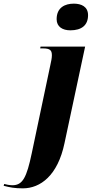

<svg xmlns="http://www.w3.org/2000/svg" viewBox="-154 -791 509 1051"><path d="M231 -625C293 -625 328 -653 328 -708C328 -755 291 -771 250 -771C202 -771 156 -750 156 -686C156 -644 189 -625 231 -625ZM-29 240C67 240 162 170 199 -7L312 -536H68L66 -526H81C120 -526 130 -516 130 -488C130 -473 126 -455 121 -432L20 47C-8 181 -30 223 -86 223C-100 223 -122 219 -131 216L-134 226C-100 235 -73 240 -29 240Z"/></svg>

Font: Noto Serif Display SemiCondensed ExtraBold
Style: Italic
Weight: 800
Width: 4
Italic angle: -12°
Designer: Monotype Design Team
Foundry: Monotype Imaging Inc.
Version: Version 2.009